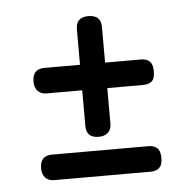

<svg xmlns="http://www.w3.org/2000/svg" viewBox="-37 -592 448 450"><g transform="rotate(-5 186.5 -367.0)"><path d="M45 -413Q45 -443 73 -443H157V-527Q157 -543 167 -550Q175 -555 186 -555Q198 -555 206 -550Q216 -543 216 -527V-443H300Q317 -443 324 -432Q328 -425 328 -413Q328 -400 324 -393Q317 -383 300 -383H216V-299Q216 -286 208 -278.5Q200 -271 186 -271Q157 -271 157 -299V-383H73Q60 -383 52.5 -391Q45 -399 45 -413ZM45 -209Q45 -239 73 -239H300Q317 -239 324 -228Q328 -221 328 -209Q328 -197 324 -190Q317 -179 300 -179H73Q60 -179 52.5 -187Q45 -195 45 -209Z"/></g></svg>

Font: Soda Fountain
Style: RegularOblique
Weight: 400
Version: Version 1.0